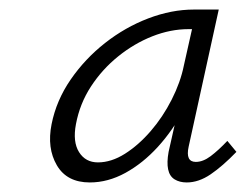

<svg xmlns="http://www.w3.org/2000/svg" viewBox="-20 -685 515 402"><path d="M168 -303Q120 -303 99 -339Q78 -375 88 -425Q98 -475 128 -518.5Q158 -562 200 -595Q242 -628 290.5 -646.5Q339 -665 386 -665H438L375 -378Q368 -346 390 -346Q405 -346 421 -358Q437 -370 456 -390L475 -367Q446 -337 421 -320Q396 -303 371 -303Q356 -303 345.5 -309.5Q335 -316 332 -330.5Q329 -345 333 -367L367 -518L399 -547Q388 -500 365 -456Q342 -412 310.5 -377.5Q279 -343 242.5 -323Q206 -303 168 -303ZM185 -345Q213 -345 241.5 -363Q270 -381 295.5 -410.5Q321 -440 339.5 -476.5Q358 -513 365 -548L387 -646L411 -624H375Q337 -624 299 -609Q261 -594 227.5 -567Q194 -540 170.5 -504Q147 -468 139 -425Q132 -388 145.5 -366.5Q159 -345 185 -345Z"/></svg>

Font: Ysabeau Office Light
Style: Italic
Weight: 300
Italic angle: -12°
Designer: Christian Thalmann (Catharsis Fonts)
Version: Version 2.001;gftools[0.9.30]; featfreeze: tnum,lnum,ss02